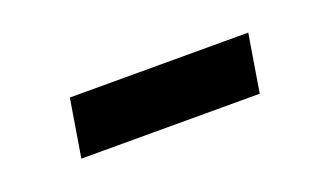

<svg xmlns="http://www.w3.org/2000/svg" viewBox="-28 -403 452 266"><g transform="rotate(-20 197.5 -269.5)"><path d="M62 -227 76 -312H339L325 -227Z"/></g></svg>

Font: Nunito Sans 7pt SemiCondensed SemiBold
Style: Italic
Weight: 600
Width: 4
Italic angle: -9°
Designer: Vernon Adams
Foundry: Vernon Adams
Version: Version 3.101;gftools[0.9.27]